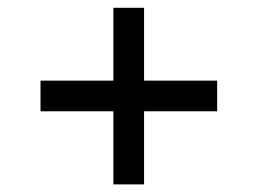

<svg xmlns="http://www.w3.org/2000/svg" viewBox="-20 -525 667 497"><path d="M273.5 -504.8H352.9V-47.7H273.5ZM84.9 -316.3H542.1V-236.9H84.9Z"/></svg>

Font: Pretendard Variable
Style: Regular
Weight: 400
Designer: Base glyphs from Inter by Rasmus Andersson; Hangul glyphs from Noto Sans CJK(Source Han Sans) by Jang Soo-young and Kang
Foundry: Kil Hyung-jin
Version: Version 1.100;FEAKit 1.0